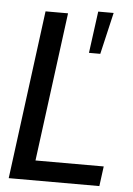

<svg xmlns="http://www.w3.org/2000/svg" viewBox="-56 -842 612 884"><g transform="rotate(5 250.5 -400.0)"><path d="M361.8 -799.8H433.1L388.2 -606.9H335.9ZM437 0H18.1L120.1 -779.8H224.1L133.8 -91.8H449.2Z"/></g></svg>

Font: Cooper Hewitt
Style: Medium Italic
Weight: 708
Designer: Village Type and Design LLC
Foundry: Cooper Hewitt Smithsonian Design Museum
Version: 1.000